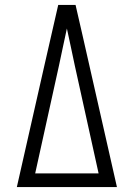

<svg xmlns="http://www.w3.org/2000/svg" viewBox="-20 -755 540 775"><path d="M48 0 159 -490 215 -735H285L313 -613L452 0ZM122 -55H378L282 -490Q274 -528 266 -565.5Q258 -603 250 -640Q242 -603 234 -565.5Q226 -528 218 -490Z"/></svg>

Font: Iosevka SS18 Light
Style: Regular
Weight: 300
Monospace: yes
Designer: Belleve Invis
Foundry: Belleve Invis
Version: Version 25.1.1; ttfautohint (v1.8.4)